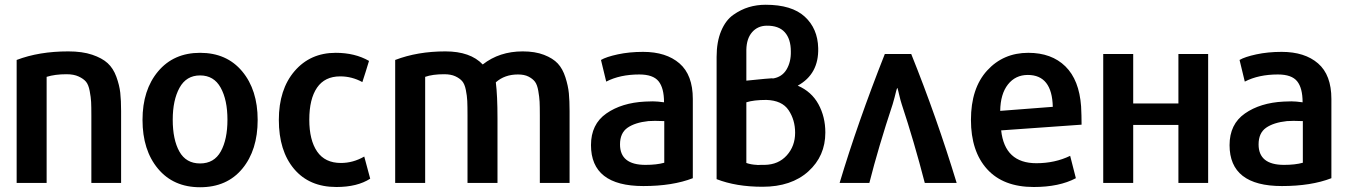

<svg xmlns="http://www.w3.org/2000/svg" viewBox="-20 -769 5666 807"><path d="M489 0H364V-282Q364 -321 363 -340.5Q362 -360 357 -386.5Q352 -413 341.5 -425.5Q331 -438 310.5 -447.5Q290 -457 260 -457Q211 -457 176 -446V0H50V-517Q144 -553 267 -553Q326 -553 367.5 -539Q409 -525 432.5 -503.5Q456 -482 469 -446.5Q482 -411 485.5 -379Q489 -347 489 -302Z M1063 -265Q1063 -138 998.5 -60Q934 18 821 18Q709 18 644 -60Q579 -138 579 -265Q579 -391 644.5 -469Q710 -547 821 -547Q933 -547 998 -469Q1063 -391 1063 -265ZM706 -266Q706 -182 734 -132Q762 -82 821 -82Q880 -82 908 -132.5Q936 -183 936 -266Q936 -349 907.5 -400.5Q879 -452 821 -452Q763 -452 734.5 -400Q706 -348 706 -266Z M1536 -18Q1482 17 1394 17Q1280 17 1216 -59Q1152 -135 1152 -265Q1152 -393 1218 -470Q1284 -547 1391 -547Q1472 -547 1531 -513Q1516 -463 1503 -424Q1459 -448 1410 -448Q1345 -448 1312.5 -400.5Q1280 -353 1280 -266Q1280 -180 1313 -132Q1346 -84 1413 -84Q1464 -84 1511 -111Z M2374 0H2249V-283Q2249 -322 2248 -341.5Q2247 -361 2242.5 -387Q2238 -413 2228.5 -425.5Q2219 -438 2201.5 -447Q2184 -456 2157 -456Q2101 -456 2064 -423Q2071 -368 2071 -271V0H1945V-283Q1945 -323 1944 -344.5Q1943 -366 1938 -391Q1933 -416 1922.5 -428Q1912 -440 1893.5 -448.5Q1875 -457 1847 -457Q1798 -457 1767 -446V0H1641V-517Q1735 -553 1852 -553Q1957 -553 2009 -498Q2079 -553 2177 -553Q2229 -553 2266.5 -538.5Q2304 -524 2324.5 -502Q2345 -480 2356.5 -444Q2368 -408 2371 -377Q2374 -346 2374 -302Z M2892 -353V-20Q2807 13 2684 13Q2464 13 2464 -159Q2464 -247 2528.5 -292Q2593 -337 2691 -342Q2695 -342 2706.5 -342.5Q2718 -343 2724 -343Q2743 -343 2771 -339Q2771 -399 2748 -427.5Q2725 -456 2667 -456Q2586 -456 2528 -426L2506 -517Q2528 -530 2576.5 -540.5Q2625 -551 2683 -551Q2780 -551 2836 -502.5Q2892 -454 2892 -353ZM2772 -85V-260Q2727 -262 2705 -260Q2649 -254 2617.5 -232Q2586 -210 2586 -162Q2586 -76 2693 -76Q2740 -76 2772 -85Z M3419 -567Q3422 -458 3333 -409Q3391 -384 3420 -331Q3449 -278 3449 -212Q3449 -113 3377.5 -48.5Q3306 16 3185 16Q3074 16 2992 -16V-530Q2992 -593 3011 -638.5Q3030 -684 3062 -706.5Q3094 -729 3127.5 -739Q3161 -749 3198 -749Q3308 -749 3362.5 -699Q3417 -649 3419 -567ZM3322 -211Q3322 -265 3294.5 -306Q3267 -347 3201 -349Q3148 -349 3117 -339V-84Q3137 -77 3161 -76Q3161 -75 3178 -76H3194Q3252 -77 3287 -116Q3322 -155 3322 -211ZM3117 -430Q3215 -440 3225 -440Q3226 -440 3226 -440L3228 -439Q3267 -445 3286 -477Q3305 -509 3304 -553Q3304 -605 3278.5 -633.5Q3253 -662 3201 -661Q3164 -660 3141 -633.5Q3118 -607 3117 -560V-474Z M3509 0Q3584 -251 3699 -542H3810Q3917 -276 4001 0H3867Q3822 -174 3770 -331Q3765 -346 3759.5 -370Q3754 -394 3752 -399H3751Q3749 -395 3746.5 -385.5Q3744 -376 3740 -359.5Q3736 -343 3732 -331Q3672 -150 3634 0Z M4526 -245 4188 -221Q4203 -83 4336 -83Q4414 -83 4478 -114L4502 -20Q4432 17 4325 17Q4197 17 4129 -58Q4061 -133 4061 -265Q4061 -398 4129 -472.5Q4197 -547 4302 -547Q4400 -547 4458 -490Q4516 -433 4524 -322Q4526 -284 4526 -245ZM4405 -320Q4402 -454 4300 -454Q4248 -454 4216.5 -414Q4185 -374 4184 -303Z M5058 -542V0H4933V-244H4743V0H4617V-542H4743V-334H4933V-542Z M5576 -353V-20Q5491 13 5368 13Q5148 13 5148 -159Q5148 -247 5212.5 -292Q5277 -337 5375 -342Q5379 -342 5390.5 -342.5Q5402 -343 5408 -343Q5427 -343 5455 -339Q5455 -399 5432 -427.5Q5409 -456 5351 -456Q5270 -456 5212 -426L5190 -517Q5212 -530 5260.5 -540.5Q5309 -551 5367 -551Q5464 -551 5520 -502.5Q5576 -454 5576 -353ZM5456 -85V-260Q5411 -262 5389 -260Q5333 -254 5301.5 -232Q5270 -210 5270 -162Q5270 -76 5377 -76Q5424 -76 5456 -85Z"/></svg>

Font: Repo
Style: DemiBold
Weight: 600
Designer: Stefan Peev
Foundry: Context Ltd
Version: Version 001.000